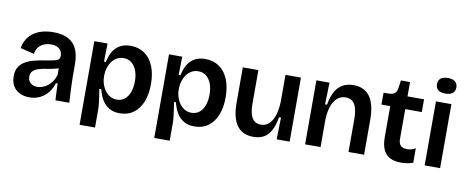

<svg xmlns="http://www.w3.org/2000/svg" viewBox="-73 -1053 3745 1542"><g transform="rotate(10 1800.0 -282.0)"><path d="M188 13Q145 13 111 -3Q77 -19 56.5 -51.5Q36 -84 36 -134Q36 -176 52.5 -205Q69 -234 100 -253Q131 -272 175 -283.5Q219 -295 275 -303Q314 -310 337 -315Q360 -320 370 -330Q380 -340 380 -359Q380 -393 357 -414.5Q334 -436 288 -436Q260 -436 233.5 -426Q207 -416 188.5 -394.5Q170 -373 165 -337L52 -365Q60 -410 81 -442Q102 -474 133.5 -495Q165 -516 205 -526Q245 -536 291 -536Q363 -536 410 -511.5Q457 -487 480.5 -437.5Q504 -388 504 -311V-214Q505 -180 506 -143.5Q507 -107 509 -71Q511 -35 513 0H400Q398 -31 396.5 -65.5Q395 -100 394 -136H380Q368 -95 342 -61Q316 -27 277 -7Q238 13 188 13ZM237 -81Q257 -81 279 -88.5Q301 -96 321 -111.5Q341 -127 357 -150.5Q373 -174 382 -206L381 -278L406 -276Q391 -261 367 -253.5Q343 -246 315 -241.5Q287 -237 259.5 -232Q232 -227 209.5 -218Q187 -209 173.5 -193.5Q160 -178 160 -151Q160 -118 181.5 -99.5Q203 -81 237 -81Z M625 160V-273V-522H733L730 -374L745 -373Q756 -427 778.5 -463Q801 -499 836.5 -517.5Q872 -536 919 -536Q986 -536 1034 -502.5Q1082 -469 1107.5 -407Q1133 -345 1133 -260Q1133 -178 1108.5 -116.5Q1084 -55 1037.5 -21Q991 13 925 13Q874 13 839 -7.5Q804 -28 781.5 -65Q759 -102 747 -152H731Q736 -122 740.5 -92Q745 -62 748 -34Q751 -6 751 19V160ZM883 -91Q921 -91 947.5 -112.5Q974 -134 988 -172Q1002 -210 1002 -260Q1002 -311 987.5 -348.5Q973 -386 946.5 -407.5Q920 -429 882 -429Q850 -429 825.5 -414.5Q801 -400 784.5 -376.5Q768 -353 759.5 -324.5Q751 -296 751 -268V-253Q751 -232 756.5 -209.5Q762 -187 772.5 -166Q783 -145 799 -128Q815 -111 836 -101Q857 -91 883 -91Z M1234 160V-273V-522H1342L1339 -374L1354 -373Q1365 -427 1387.5 -463Q1410 -499 1445.5 -517.5Q1481 -536 1528 -536Q1595 -536 1643 -502.5Q1691 -469 1716.5 -407Q1742 -345 1742 -260Q1742 -178 1717.5 -116.5Q1693 -55 1646.5 -21Q1600 13 1534 13Q1483 13 1448 -7.5Q1413 -28 1390.5 -65Q1368 -102 1356 -152H1340Q1345 -122 1349.5 -92Q1354 -62 1357 -34Q1360 -6 1360 19V160ZM1492 -91Q1530 -91 1556.5 -112.5Q1583 -134 1597 -172Q1611 -210 1611 -260Q1611 -311 1596.5 -348.5Q1582 -386 1555.5 -407.5Q1529 -429 1491 -429Q1459 -429 1434.5 -414.5Q1410 -400 1393.5 -376.5Q1377 -353 1368.5 -324.5Q1360 -296 1360 -268V-253Q1360 -232 1365.5 -209.5Q1371 -187 1381.5 -166Q1392 -145 1408 -128Q1424 -111 1445 -101Q1466 -91 1492 -91Z M2015 13Q1926 13 1881 -48.5Q1836 -110 1836 -237V-522H1963V-248Q1963 -169 1986.5 -131.5Q2010 -94 2058 -94Q2087 -94 2109.5 -108.5Q2132 -123 2148 -149.5Q2164 -176 2173 -214Q2182 -252 2184 -299V-522H2310V-225V0H2204L2208 -178H2192Q2181 -111 2158 -68.5Q2135 -26 2100 -6.5Q2065 13 2015 13Z M2436 0V-307V-522H2543L2538 -344H2554Q2565 -409 2588.5 -451.5Q2612 -494 2649 -515Q2686 -536 2737 -536Q2826 -536 2871.5 -473.5Q2917 -411 2917 -282V0H2790V-269Q2790 -351 2765.5 -389.5Q2741 -428 2693 -428Q2651 -428 2622 -401Q2593 -374 2578 -327Q2563 -280 2562 -218V0Z M3218 11Q3136 11 3096 -33Q3056 -77 3056 -169V-421H2984L2985 -518H3027Q3061 -519 3076.5 -532.5Q3092 -546 3096 -577L3105 -639H3179V-522H3314V-418H3179V-175Q3179 -138 3196.5 -121Q3214 -104 3248 -104Q3266 -104 3284 -108.5Q3302 -113 3317 -124V-5Q3288 5 3263 8Q3238 11 3218 11Z M3411 0V-522H3537V0ZM3474 -597Q3435 -597 3415 -613Q3395 -629 3395 -660Q3395 -691 3415 -707.5Q3435 -724 3474 -724Q3513 -724 3533 -707.5Q3553 -691 3553 -660Q3553 -629 3532.5 -613Q3512 -597 3474 -597Z"/></g></svg>

Font: Bricolage Grotesque 36pt SemiBold
Style: Regular
Weight: 600
Designer: Mathieu Triay
Foundry: Atelier Triay
Version: Version 1.001;gftools[0.9.33.dev8+g029e19f]